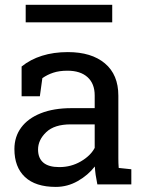

<svg xmlns="http://www.w3.org/2000/svg" viewBox="-20 -750 593 781"><path d="M207 10.3Q124.5 10.3 81.5 -30Q38.6 -70.3 38.6 -143.6Q38.6 -193.8 66.2 -231.2Q93.8 -268.6 146 -289.3Q198.2 -310.1 271 -310.1H365.2V-361.8Q365.2 -409.7 336.2 -436Q307.1 -462.4 254.4 -462.4Q221.2 -462.4 196.8 -454.3Q172.4 -446.3 152.3 -432.1L142.1 -358.4H67.9V-479.5Q103.5 -508.3 150.9 -523.2Q198.2 -538.1 255.9 -538.1Q352.1 -538.1 406.7 -492.2Q461.4 -446.3 461.4 -360.8V-106.4Q461.4 -96.2 461.7 -86.4Q461.9 -76.7 462.9 -66.9L514.2 -61.5V0H376Q371.6 -21.5 369.1 -38.6Q366.7 -55.7 365.7 -72.8Q337.9 -37.1 296.1 -13.4Q254.4 10.3 207 10.3ZM221.2 -70.3Q269 -70.3 308.6 -93.3Q348.1 -116.2 365.2 -148.4V-244.1H267.6Q201.2 -244.1 168 -212.4Q134.8 -180.7 134.8 -141.6Q134.8 -106.9 156.2 -88.6Q177.7 -70.3 221.2 -70.3ZM84.5 -659.2V-730.5H436.5V-659.2Z"/></svg>

Font: Roboto Slab LO
Style: Regular
Weight: 400
Designer: Google
Version: Version 2.000